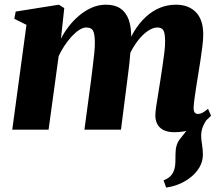

<svg xmlns="http://www.w3.org/2000/svg" viewBox="-20 -566 960 838"><path d="M705 252.5 694 221Q716 212.5 726.5 200Q737 187.5 741.5 171Q745 158 745.5 141.5Q746 125 746 106.5Q746 65 765 41.5Q784 18 800 -3L886.5 -49.5Q873 -32 865.5 -13Q858 6 858 26.5Q858 42 861.8 64.8Q865.5 87.5 865.5 109Q865.5 138.5 850.8 163.8Q836 189 812 208Q789.5 226 761.5 237.5Q733.5 249 705 252.5ZM260.5 -530.5 246 -397Q259.5 -424 279.8 -450.2Q300 -476.5 325.5 -498Q351 -519.5 380.5 -532.5Q410 -545.5 442.5 -545.5Q481 -545.5 505.5 -529Q530 -512.5 541.8 -480Q553.5 -447.5 552.5 -399Q552.5 -391 551.8 -380.8Q551 -370.5 549.8 -360Q548.5 -349.5 547 -340L527.5 -346.5Q543.5 -393.5 566 -430Q588.5 -466.5 616.8 -492.5Q645 -518.5 678 -532Q711 -545.5 747.5 -545.5Q803 -545.5 835 -512.8Q867 -480 867 -415.5Q867 -394.5 863.5 -365.2Q860 -336 855.2 -305Q850.5 -274 846 -247Q842 -222 837.5 -194Q833 -166 829.5 -140.2Q826 -114.5 825 -97Q825 -79 830.8 -73.8Q836.5 -68.5 844 -68.5Q852.5 -68.5 862.8 -73.5Q873 -78.5 888 -91L901 -61Q892.5 -51 872.2 -34Q852 -17 819.5 -3Q787 11 741.5 11Q711 11 692.5 1Q674 -9 666 -25.5Q658 -42 658 -62Q658 -75.5 661.8 -101.8Q665.5 -128 670.8 -158.8Q676 -189.5 680 -216.5Q684.5 -246 689.2 -277.5Q694 -309 697.5 -337.8Q701 -366.5 700.5 -387.5Q700.5 -420.5 693.2 -433.2Q686 -446 667 -446Q649 -446 628.8 -433.2Q608.5 -420.5 589.2 -397.8Q570 -375 553.8 -345.2Q537.5 -315.5 527.5 -281L551 -373.5Q550 -352.5 548.5 -332Q547 -311.5 544.8 -290.5Q542.5 -269.5 539.5 -247L508 0H348.5L377.5 -216.5Q381 -246.5 385 -277.5Q389 -308.5 391.8 -336.8Q394.5 -365 394 -386Q393 -421.5 385 -433.8Q377 -446 356 -446Q342 -446 325.5 -435.2Q309 -424.5 292.5 -406.5Q276 -388.5 261.2 -366.2Q246.5 -344 236 -321L192 0H33.5L95.5 -457.5L42.5 -484L48.5 -515.5L237 -545.5Z"/></svg>

Font: Merriweather 72pt Black
Style: Italic
Weight: 900
Italic angle: -7.8°
Version: Version 2.101